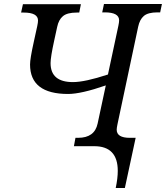

<svg xmlns="http://www.w3.org/2000/svg" viewBox="-20 -734 833 964"><path d="M569.8 -109.9Q565.9 -91.3 565.9 -83Q565.9 -42 631.8 -42H661.1L606.9 210H561Q571.3 161.1 571.3 124Q571.3 0 453.1 0H351.1L358.9 -42H372.1Q455.1 -42 470.2 -113.8L511.2 -305.2Q387.2 -262.2 321.8 -262.2Q130.9 -262.2 130.9 -410.2Q130.9 -439.5 149.9 -524.9L167 -603Q170.9 -621.1 170.9 -630.9Q170.9 -670.9 99.1 -670.9H85.9L95.2 -712.9H386.2L377.9 -670.9H365.2Q317.4 -670.9 295.9 -652.8Q274.4 -634.8 267.1 -599.1L252 -529.8Q233.9 -447.3 233.9 -417Q233.9 -321.8 346.2 -321.8Q406.2 -321.8 522 -359.9L574.2 -604Q578.1 -622.1 578.1 -631.8Q578.1 -671.9 505.9 -671.9H493.2L502 -713.9H793L784.2 -671.9H771Q723.1 -671.9 702.1 -653.8Q681.2 -635.7 673.8 -600.1Z"/></svg>

Font: Droid Serif
Style: Italic
Weight: 400
Italic angle: -12°
Designer: Monotype Design team
Foundry: Monotype Imaging Inc.
Version: Version 1.03